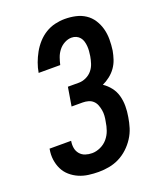

<svg xmlns="http://www.w3.org/2000/svg" viewBox="-139 -831 778 928"><g transform="rotate(-20 250.0 -367.5)"><path d="M208 8Q182 8 156 4.5Q130 1 107 -9Q84 -19 65 -35.5Q46 -52 35 -74.5Q24 -97 20.5 -123Q17 -149 22 -176V-179H133V-177Q130 -159 133 -142Q136 -125 147 -112Q158 -99 174.5 -93.5Q191 -88 209 -88Q230 -88 252 -98Q274 -108 289 -126Q304 -144 311.5 -165.5Q319 -187 322 -209Q325 -223 326 -238Q327 -253 324.5 -267Q322 -281 317 -294Q312 -307 302 -316.5Q292 -326 278 -330Q264 -334 249 -334H192L208 -430H265Q283 -430 301.5 -438.5Q320 -447 332.5 -462Q345 -477 351 -495.5Q357 -514 360 -532Q362 -545 363 -557.5Q364 -570 363 -582.5Q362 -595 358.5 -607Q355 -619 347.5 -628Q340 -637 329 -642Q318 -647 305 -647Q287 -647 269 -637.5Q251 -628 238.5 -612Q226 -596 219.5 -577.5Q213 -559 209 -541H98Q102 -566 111 -590.5Q120 -615 133 -638.5Q146 -662 164.5 -682.5Q183 -703 206 -717Q229 -731 254.5 -737Q280 -743 305 -743Q334 -743 361 -737Q388 -731 410 -716.5Q432 -702 446.5 -679.5Q461 -657 468 -631Q475 -605 475 -576.5Q475 -548 471 -520Q467 -498 460 -477Q453 -456 440 -437.5Q427 -419 408.5 -404.5Q390 -390 370 -381Q391 -367 407 -346.5Q423 -326 430 -300.5Q437 -275 437 -247.5Q437 -220 432 -192Q428 -166 420 -140Q412 -114 396.5 -90Q381 -66 360 -46.5Q339 -27 314 -14.5Q289 -2 262 3Q235 8 208 8Z"/></g></svg>

Font: Iosevka SS18
Style: Bold Italic
Weight: 700
Italic angle: -9°
Monospace: yes
Designer: Belleve Invis
Foundry: Belleve Invis
Version: Version 25.1.1; ttfautohint (v1.8.4)